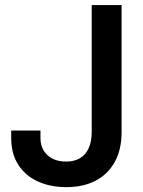

<svg xmlns="http://www.w3.org/2000/svg" viewBox="-20 -748 581 778"><path d="M248 10.3Q183.6 10.3 133.1 -12.9Q82.5 -36.1 54 -80.6Q25.4 -125 25.4 -188.5V-219.2H144V-188Q144 -159.2 157.2 -137.7Q170.4 -116.2 193.6 -104.7Q216.8 -93.3 247.6 -93.3Q280.8 -93.3 304 -106.9Q327.1 -120.6 339.4 -147.7Q351.6 -174.8 351.6 -213.9V-727.5H472.7V-212.9Q472.7 -142.1 445.3 -92.3Q418 -42.5 367.9 -16.1Q317.9 10.3 248 10.3Z"/></svg>

Font: Inter Cardless Tabular Medium
Style: Regular
Weight: 500
Designer: Rasmus Andersson
Foundry: rsms
Version: Version 4.000;git-4fc901f